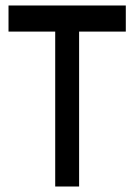

<svg xmlns="http://www.w3.org/2000/svg" viewBox="-20 -679 488 699"><path d="M438 -659V-564H268V0H181V-564H11V-659Z"/></svg>

Font: ubangla05
Style: Book
Weight: 400
Designer: Jelle Bosma - Monotype Design Team
Foundry: Monotype Imaging Inc.
Version: Version 2.003